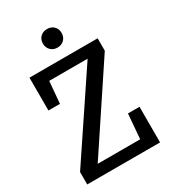

<svg xmlns="http://www.w3.org/2000/svg" viewBox="-218 -1029 1015 1139"><g transform="rotate(-30 289.5 -459.0)"><path d="M56 -720H523V-635L151 -75H442L456 -244H535V0H36V-85L411 -645H148L135 -495H56ZM290 -791Q262 -791 244 -809Q226 -827 226 -855Q226 -883 244 -900.5Q262 -918 290 -918Q318 -918 336 -900.5Q354 -883 354 -855Q354 -827 336 -809Q318 -791 290 -791Z"/></g></svg>

Font: Hermeneus One
Style: Regular
Weight: 400
Designer: Rodrigo Fuenzalida, Pablo Impallari
Foundry: Pablo Impallari, Rodrigo Fuenzalida
Version: Version 1.002; ttfautohint (v0.93) -l 8 -r 50 -G 200 -x 14 -